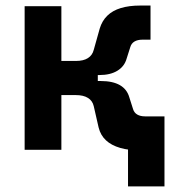

<svg xmlns="http://www.w3.org/2000/svg" viewBox="-20 -540 626 692"><path d="M261.2 -269.5 253.4 -320.3Q280.8 -320.3 296.9 -330.6Q313 -340.8 317.9 -360.4L339.4 -437Q347.7 -464.8 366.7 -483.4Q385.7 -502 415.5 -511Q445.3 -520 484.9 -520H522.5V-397H493.2Q476.1 -397 464.8 -390.4Q453.6 -383.8 449.7 -370.6L436.5 -329.1Q428.7 -300.8 403.3 -285.2Q377.9 -269.5 337.9 -269.5ZM68.8 0V-517.6H201.2V0ZM193.8 -197.3V-320.3H332.5V-197.3ZM441.4 131.8V-120.6H572.8V131.8ZM489.7 2.4Q445.8 2.4 413.6 -6.8Q381.3 -16.1 361.8 -34.4Q342.3 -52.7 335.4 -80.6L317.9 -157.2Q313.5 -176.8 297.1 -187Q280.8 -197.3 253.4 -197.3L261.2 -248H342.8Q429.7 -248 446.3 -188.5L459.5 -147Q463.4 -133.8 474.6 -127.2Q485.8 -120.6 502.9 -120.6H527.3V2.4Z"/></svg>

Font: Cascadia Code PL
Style: Regular
Weight: 400
Monospace: yes
Designer: Aaron Bell
Foundry: Saja Typeworks
Version: Version 2102.003